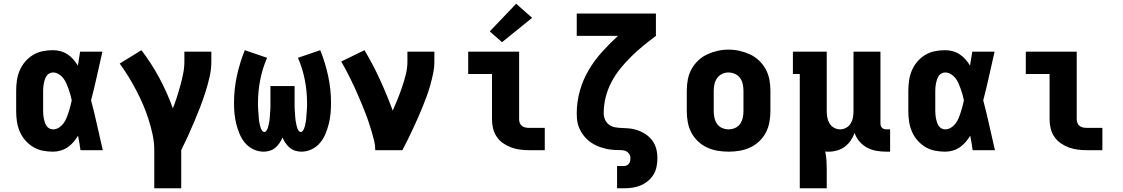

<svg xmlns="http://www.w3.org/2000/svg" viewBox="-20 -808 6040 1033"><path d="M265 8Q237 8 209.5 2.5Q182 -3 158 -17.5Q134 -32 115.5 -53.5Q97 -75 86 -101Q75 -127 71 -154.5Q67 -182 67 -210V-320Q67 -348 71 -375.5Q75 -403 86 -429Q97 -455 115.5 -476.5Q134 -498 158 -512.5Q182 -527 209.5 -532.5Q237 -538 265 -538Q286 -538 306 -532.5Q326 -527 343.5 -515.5Q361 -504 374.5 -488.5Q388 -473 399 -455Q402 -474 405 -492.5Q408 -511 411 -530H531Q516 -465 501.5 -399Q487 -333 470 -268Q488 -201 502.5 -134Q517 -67 533 0H413Q410 -20 407 -39.5Q404 -59 400 -78Q389 -60 375.5 -44Q362 -28 344.5 -16Q327 -4 306.5 2Q286 8 265 8ZM265 -112Q282 -112 296.5 -121Q311 -130 321 -143.5Q331 -157 337.5 -172.5Q344 -188 349 -204Q354 -220 358.5 -236Q363 -252 366 -268Q363 -284 358.5 -299.5Q354 -315 348.5 -330.5Q343 -346 336.5 -360.5Q330 -375 320 -388Q310 -401 295.5 -409.5Q281 -418 265 -418Q255 -418 245.5 -413Q236 -408 230.5 -399.5Q225 -391 221.5 -381Q218 -371 216 -361Q214 -351 213 -340.5Q212 -330 212 -320V-210Q212 -200 213 -189.5Q214 -179 216 -169Q218 -159 221.5 -149Q225 -139 230.5 -130.5Q236 -122 245.5 -117Q255 -112 265 -112Z M810 205V0Q810 -42 801 -84Q792 -126 779 -166.5Q766 -207 749.5 -245.5Q733 -284 713 -322Q693 -360 671 -396Q649 -432 624 -466L741 -538Q795 -467 837.5 -388Q880 -309 910 -225Q922 -255 932 -286Q942 -317 950.5 -348.5Q959 -380 965.5 -412Q972 -444 972 -477V-530H1117V-477Q1117 -435 1107.5 -393.5Q1098 -352 1085 -311.5Q1072 -271 1057 -232Q1042 -193 1025.5 -154Q1009 -115 991.5 -76.5Q974 -38 955 0V205Z M1399 8Q1370 8 1343.5 -4.5Q1317 -17 1298.5 -39Q1280 -61 1269 -87.5Q1258 -114 1251 -142Q1244 -170 1241.5 -198.5Q1239 -227 1239 -255Q1239 -328 1254.5 -399.5Q1270 -471 1297 -538L1417 -497Q1392 -440 1380 -378Q1368 -316 1368 -254Q1368 -247 1368 -240Q1368 -233 1368.5 -226Q1369 -219 1369.5 -212Q1370 -205 1370.5 -198.5Q1371 -192 1371.5 -185Q1372 -178 1372.5 -171Q1373 -164 1374 -157.5Q1375 -151 1376.5 -144Q1378 -137 1379.5 -130.5Q1381 -124 1383.5 -117.5Q1386 -111 1390.5 -104.5Q1395 -98 1402 -98Q1409 -98 1413.5 -105Q1418 -112 1420.5 -119Q1423 -126 1424.5 -133Q1426 -140 1427.5 -147.5Q1429 -155 1430 -162Q1431 -169 1431.5 -176.5Q1432 -184 1432.5 -191.5Q1433 -199 1433.5 -206Q1434 -213 1434.5 -220.5Q1435 -228 1435 -235.5Q1435 -243 1435 -250.5Q1435 -258 1435 -265V-345H1565V-265Q1565 -258 1565 -250.5Q1565 -243 1565 -235.5Q1565 -228 1565.5 -220.5Q1566 -213 1566.5 -206Q1567 -199 1567.5 -191.5Q1568 -184 1568.5 -176.5Q1569 -169 1570 -162Q1571 -155 1572.5 -147.5Q1574 -140 1575.5 -133Q1577 -126 1579.5 -119Q1582 -112 1586.5 -105Q1591 -98 1598 -98Q1605 -98 1609.5 -104.5Q1614 -111 1616.5 -117.5Q1619 -124 1620.5 -130.5Q1622 -137 1623.5 -144Q1625 -151 1626 -157.5Q1627 -164 1627.5 -171Q1628 -178 1628.5 -185Q1629 -192 1629.5 -198.5Q1630 -205 1630.5 -212Q1631 -219 1631.5 -226Q1632 -233 1632 -240Q1632 -247 1632 -254Q1632 -316 1620 -378Q1608 -440 1583 -497L1703 -538Q1730 -471 1745.5 -399.5Q1761 -328 1761 -255Q1761 -227 1758.5 -198.5Q1756 -170 1749 -142Q1742 -114 1731 -87.5Q1720 -61 1701.5 -39Q1683 -17 1656.5 -4.5Q1630 8 1601 8Q1585 8 1568.5 3Q1552 -2 1539 -13Q1526 -24 1516.5 -38Q1507 -52 1500 -68Q1493 -52 1483.5 -38Q1474 -24 1461 -13Q1448 -2 1431.5 3Q1415 8 1399 8Z M1999 0Q1999 -26 1993 -51Q1987 -76 1979.5 -100.5Q1972 -125 1964 -149.5Q1956 -174 1946.5 -198Q1937 -222 1927.5 -245.5Q1918 -269 1907.5 -293Q1897 -317 1886.5 -340Q1876 -363 1864.5 -386Q1853 -409 1841 -432Q1829 -455 1816 -477L1941 -538Q1987 -461 2024.5 -379Q2062 -297 2093 -213Q2107 -244 2120 -276.5Q2133 -309 2144 -341.5Q2155 -374 2163.5 -408Q2172 -442 2172 -477V-530H2317V-477Q2317 -445 2310.5 -413.5Q2304 -382 2295.5 -351.5Q2287 -321 2276 -291Q2265 -261 2253 -231.5Q2241 -202 2228 -172.5Q2215 -143 2201.5 -114.5Q2188 -86 2174 -57Q2160 -28 2145 0Z M2827 0Q2803 0 2778.5 -3Q2754 -6 2731 -14.5Q2708 -23 2687.5 -37Q2667 -51 2653 -71.5Q2639 -92 2633 -116Q2627 -140 2627 -165V-410H2499V-530H2773V-165Q2773 -155 2777 -145.5Q2781 -136 2789 -130Q2797 -124 2807 -122Q2817 -120 2827 -120H2911V0ZM2681 -581 2615 -639 2757 -788 2843 -712Z M3300 205V85H3339Q3346 85 3353 81.5Q3360 78 3364.5 71.5Q3369 65 3370.5 57.5Q3372 50 3372 43Q3372 29 3363.5 18Q3355 7 3342.5 3Q3330 -1 3316.5 -0.5Q3303 0 3289.5 -1Q3276 -2 3263 -3.5Q3250 -5 3237 -8.5Q3224 -12 3211 -16Q3198 -20 3186 -26Q3174 -32 3163 -39Q3152 -46 3142 -55Q3132 -64 3123.5 -74.5Q3115 -85 3108 -96.5Q3101 -108 3096 -120Q3091 -132 3088 -145Q3085 -158 3084 -171.5Q3083 -185 3083 -198Q3083 -259 3099.5 -318.5Q3116 -378 3147 -430.5Q3178 -483 3219 -528.5Q3260 -574 3305 -615H3083V-735H3509V-615Q3474 -589 3440.5 -561.5Q3407 -534 3376 -503.5Q3345 -473 3317.5 -439Q3290 -405 3269.5 -366Q3249 -327 3238.5 -284.5Q3228 -242 3228 -198Q3228 -181 3235.5 -164Q3243 -147 3257.5 -136.5Q3272 -126 3290 -123Q3308 -120 3325.5 -119.5Q3343 -119 3361 -117.5Q3379 -116 3396 -111.5Q3413 -107 3429.5 -99.5Q3446 -92 3460 -81.5Q3474 -71 3485.5 -57Q3497 -43 3504 -27Q3511 -11 3514 7Q3517 25 3517 43Q3517 66 3512.5 88.5Q3508 111 3496.5 130.5Q3485 150 3467 165Q3449 180 3428 189Q3407 198 3384.5 201.5Q3362 205 3339 205Z M3900 8Q3870 8 3840.5 3Q3811 -2 3784 -14.5Q3757 -27 3735 -48Q3713 -69 3699.5 -95Q3686 -121 3680.5 -150.5Q3675 -180 3675 -210V-320Q3675 -350 3680.5 -379.5Q3686 -409 3700 -435Q3714 -461 3736 -482Q3758 -503 3785 -515.5Q3812 -528 3841 -534.5Q3870 -541 3900 -541Q3930 -541 3959 -534.5Q3988 -528 4015 -515.5Q4042 -503 4064 -482Q4086 -461 4100 -435Q4114 -409 4119.5 -379.5Q4125 -350 4125 -320V-210Q4125 -180 4119.5 -150.5Q4114 -121 4100.5 -95Q4087 -69 4065 -48Q4043 -27 4016 -14.5Q3989 -2 3959.5 3Q3930 8 3900 8ZM3900 -112Q3918 -112 3935 -119.5Q3952 -127 3962 -141.5Q3972 -156 3976 -174Q3980 -192 3980 -210V-320Q3980 -338 3976 -356Q3972 -374 3961.5 -388.5Q3951 -403 3934 -410.5Q3917 -418 3899 -418Q3881 -418 3864.5 -410Q3848 -402 3838 -387.5Q3828 -373 3824 -355.5Q3820 -338 3820 -320V-210Q3820 -192 3824 -174Q3828 -156 3838 -141.5Q3848 -127 3865 -119.5Q3882 -112 3900 -112Z M4283 205V-410H4246V-530H4428V-210Q4428 -193 4431 -176Q4434 -159 4443 -144Q4452 -129 4467.5 -120.5Q4483 -112 4500 -112Q4517 -112 4532.5 -120.5Q4548 -129 4557 -144Q4566 -159 4569 -176Q4572 -193 4572 -210V-530H4717V-143Q4717 -137 4719 -131Q4721 -125 4725.5 -120.5Q4730 -116 4736.5 -114Q4743 -112 4749 -112H4769V8H4749Q4722 8 4695.5 3.5Q4669 -1 4645.5 -13.5Q4622 -26 4604 -47Q4586 -68 4578 -93Q4570 -71 4557 -52Q4544 -33 4525.5 -19Q4507 -5 4484.5 1.5Q4462 8 4439 8Q4435 8 4430 8Q4425 8 4420 7Q4425 30 4426.5 54Q4428 78 4428 102V205Z M5065 8Q5037 8 5009.5 2.5Q4982 -3 4958 -17.5Q4934 -32 4915.5 -53.5Q4897 -75 4886 -101Q4875 -127 4871 -154.5Q4867 -182 4867 -210V-320Q4867 -348 4871 -375.5Q4875 -403 4886 -429Q4897 -455 4915.5 -476.5Q4934 -498 4958 -512.5Q4982 -527 5009.5 -532.5Q5037 -538 5065 -538Q5086 -538 5106 -532.5Q5126 -527 5143.5 -515.5Q5161 -504 5174.5 -488.5Q5188 -473 5199 -455Q5202 -474 5205 -492.5Q5208 -511 5211 -530H5331Q5316 -465 5301.5 -399Q5287 -333 5270 -268Q5288 -201 5302.5 -134Q5317 -67 5333 0H5213Q5210 -20 5207 -39.5Q5204 -59 5200 -78Q5189 -60 5175.5 -44Q5162 -28 5144.5 -16Q5127 -4 5106.5 2Q5086 8 5065 8ZM5065 -112Q5082 -112 5096.5 -121Q5111 -130 5121 -143.5Q5131 -157 5137.5 -172.5Q5144 -188 5149 -204Q5154 -220 5158.5 -236Q5163 -252 5166 -268Q5163 -284 5158.5 -299.5Q5154 -315 5148.5 -330.5Q5143 -346 5136.5 -360.5Q5130 -375 5120 -388Q5110 -401 5095.5 -409.5Q5081 -418 5065 -418Q5055 -418 5045.5 -413Q5036 -408 5030.5 -399.5Q5025 -391 5021.5 -381Q5018 -371 5016 -361Q5014 -351 5013 -340.5Q5012 -330 5012 -320V-210Q5012 -200 5013 -189.5Q5014 -179 5016 -169Q5018 -159 5021.5 -149Q5025 -139 5030.5 -130.5Q5036 -122 5045.5 -117Q5055 -112 5065 -112Z M5827 0Q5803 0 5778.5 -3Q5754 -6 5731 -14.5Q5708 -23 5687.5 -37Q5667 -51 5653 -71.5Q5639 -92 5633 -116Q5627 -140 5627 -165V-410H5499V-530H5773V-165Q5773 -155 5777 -145.5Q5781 -136 5789 -130Q5797 -124 5807 -122Q5817 -120 5827 -120H5911V0Z"/></svg>

Font: Iosevka Curly Slab HvEx
Style: Regular
Weight: 900
Width: 7
Monospace: yes
Designer: Belleve Invis
Foundry: Belleve Invis
Version: Version 11.1.0; ttfautohint (v1.8.3)